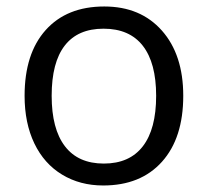

<svg xmlns="http://www.w3.org/2000/svg" viewBox="-20 -565 644 595"><path d="M547.9 -268.1Q547.9 -137.2 481.9 -63.7Q416 9.8 299.8 9.8Q228 9.8 172.4 -23.9Q116.7 -57.6 86.4 -120.6Q56.2 -183.6 56.2 -268.1Q56.2 -398.9 121.6 -471.9Q187 -544.9 303.2 -544.9Q415.5 -544.9 481.7 -470.2Q547.9 -395.5 547.9 -268.1ZM140.1 -268.1Q140.1 -165.5 181.2 -111.8Q222.2 -58.1 301.8 -58.1Q381.3 -58.1 422.6 -111.6Q463.9 -165 463.9 -268.1Q463.9 -370.1 422.6 -423.1Q381.3 -476.1 300.8 -476.1Q221.2 -476.1 180.7 -423.8Q140.1 -371.6 140.1 -268.1Z"/></svg>

Font: f3_1792  
Style: Regular
Weight: 400
Foundry: Ascender Corporation
Version: Version 1.10